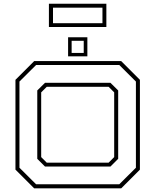

<svg xmlns="http://www.w3.org/2000/svg" viewBox="-20 -1036 854 1056"><path d="M168 0 65 -103V-597L168 -700H646.5L749.5 -597V-103L646.5 0ZM178.5 -22.5H636L727.5 -113.5V-587.5L636 -678.5H178.5L87 -587.5V-113.5ZM227.5 -120 185 -162.5V-538.5L227.5 -580.5H587.5L630 -538.5V-162.5L587.5 -120ZM237 -141.5H577.5L608 -172V-528L577.5 -558.5H237L206.5 -528V-172ZM354.5 -726V-831H460.5V-726ZM374 -745H440.5V-811.5H374ZM249 -887.5V-1015.5H565V-887.5ZM271.5 -908.5H543.5V-994H271.5Z"/></svg>

Font: Tourney Expanded ExtraLight
Style: Regular
Weight: 200
Width: 7
Designer: Tyler Finck
Foundry: Etcetera Type Co
Version: Version 1.010; ttfautohint (v1.8.3)